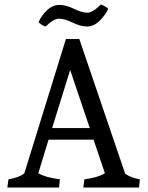

<svg xmlns="http://www.w3.org/2000/svg" viewBox="-20 -842 663 862"><path d="M13 0 18 -37Q63 -44 89 -63L276 -667H336L542 -62Q567 -44 608 -37L604 0H354L359 -37Q417 -44 451 -64L400 -215H198L152 -64Q185 -45 249 -37L245 0ZM295 -528 214 -267H383ZM433 -822Q450 -816 466 -803Q454 -775 427.5 -749Q401 -723 371.5 -723Q342 -723 306 -740.5Q270 -758 245 -758Q220 -758 185 -723Q169 -727 153 -742Q164 -770 190 -795Q216 -820 246 -820Q276 -820 312 -802.5Q348 -785 372 -785Q396 -785 433 -822Z"/></svg>

Font: Caladea
Style: Regular
Weight: 400
Designer: Carolina Giovagnoli and Andres Torresi
Foundry: Carolina Giovagnoli and Andres Torresi
Version: Version 1.002